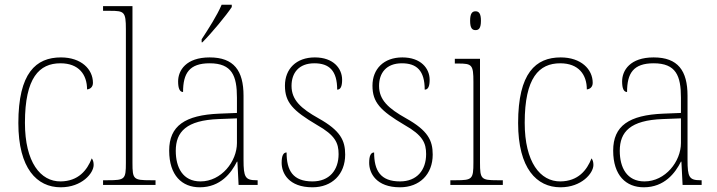

<svg xmlns="http://www.w3.org/2000/svg" viewBox="-20 -786 3049 816"><path d="M238 10C328 10 378 -50 378 -85C378 -98 375 -106 370 -113C350 -62 313 -16 238 -15C152 -14 86 -97 86 -264C86 -456 147 -517 237 -517C315 -517 350 -469 350 -406C363 -407 375 -416 375 -434C375 -492 325 -542 239 -542C133 -542 58 -476 58 -263C58 -70 137 10 238 10Z M418 0H641V-20H620C547 -20 543 -24 543 -94V-760H418V-740H448C508 -740 515 -736 515 -662V-94C515 -24 511 -20 438 -20H418Z M837 -619V-606H840C880 -646 942 -721 965 -756V-766H922C903 -721 867 -665 837 -619ZM829 10C917 10 963 -51 987 -99H989L994 0H1075V-20H1070C1022 -20 1015 -33 1015 -107V-379C1015 -486 974 -542 871 -542C771 -542 737 -487 737 -440C737 -410 744 -395 758 -395C758 -475 785 -517 871 -517C966 -517 987 -464 987 -371V-306L912 -303C766 -297 699 -251 699 -146C699 -40 754 10 829 10ZM832 -15C757 -15 727 -74 727 -145C727 -226 772 -275 910 -280L987 -283V-178C987 -100 921 -15 832 -15Z M1308 10C1391 10 1447 -45 1447 -129C1447 -189 1427 -231 1334 -283C1259 -325 1219 -361 1219 -421C1219 -475 1249 -517 1316 -517C1379 -517 1413 -486 1413 -405C1428 -405 1434 -420 1434 -447C1434 -495 1397 -542 1318 -542C1239 -542 1191 -493 1191 -422C1191 -351 1224 -316 1327 -255C1405 -211 1419 -178 1419 -131C1419 -63 1380 -15 1308 -15C1225 -15 1198 -61 1198 -138C1184 -138 1177 -124 1177 -94C1177 -50 1207 10 1308 10Z M1680 10C1763 10 1819 -45 1819 -129C1819 -189 1799 -231 1706 -283C1631 -325 1591 -361 1591 -421C1591 -475 1621 -517 1688 -517C1751 -517 1785 -486 1785 -405C1800 -405 1806 -420 1806 -447C1806 -495 1769 -542 1690 -542C1611 -542 1563 -493 1563 -422C1563 -351 1596 -316 1699 -255C1777 -211 1791 -178 1791 -131C1791 -63 1752 -15 1680 -15C1597 -15 1570 -61 1570 -138C1556 -138 1549 -124 1549 -94C1549 -50 1579 10 1680 10Z M2001 -658C2015 -658 2024 -666 2024 -698C2024 -729 2015 -738 2001 -738C1987 -738 1978 -729 1978 -698C1978 -666 1987 -658 2001 -658ZM1894 0H2117V-20H2093C2025 -20 2020 -25 2020 -95V-536H1913V-516H1927C1986 -516 1992 -511 1992 -438V-95C1992 -25 1987 -20 1919 -20H1894Z M2362 10C2452 10 2502 -50 2502 -85C2502 -98 2499 -106 2494 -113C2474 -62 2437 -16 2362 -15C2276 -14 2210 -97 2210 -264C2210 -456 2271 -517 2361 -517C2439 -517 2474 -469 2474 -406C2487 -407 2499 -416 2499 -434C2499 -492 2449 -542 2363 -542C2257 -542 2182 -476 2182 -263C2182 -70 2261 10 2362 10Z M2716 10C2804 10 2850 -51 2874 -99H2876L2881 0H2962V-20H2957C2909 -20 2902 -33 2902 -107V-379C2902 -486 2861 -542 2758 -542C2658 -542 2624 -487 2624 -440C2624 -410 2631 -395 2645 -395C2645 -475 2672 -517 2758 -517C2853 -517 2874 -464 2874 -371V-306L2799 -303C2653 -297 2586 -251 2586 -146C2586 -40 2641 10 2716 10ZM2719 -15C2644 -15 2614 -74 2614 -145C2614 -226 2659 -275 2797 -280L2874 -283V-178C2874 -100 2808 -15 2719 -15Z"/></svg>

Font: Noto Serif Thai SemiCondensed Thin
Style: Regular
Weight: 100
Width: 4
Designer: Monotype Design Team
Foundry: Monotype Imaging Inc.
Version: Version 2.002